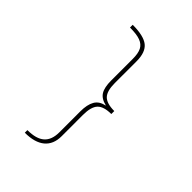

<svg xmlns="http://www.w3.org/2000/svg" viewBox="-249 -827 1097 1097"><g transform="rotate(45 300.0 -278.0)"><path d="M323 -582V-406Q323 -342 348 -316.5Q373 -291 434 -291V-267Q373 -267 348 -240.5Q323 -214 323 -149V23Q323 89 281.5 123.5Q240 158 160 158V137Q231 137 264.5 107.5Q298 78 298 17V-153Q298 -207 316 -238.5Q334 -270 376 -278V-280Q333 -290 315.5 -318Q298 -346 298 -402V-576Q298 -621 285.5 -645.5Q273 -670 243.5 -681Q214 -692 160 -692V-714Q249 -714 286 -684.5Q323 -655 323 -582Z"/></g></svg>

Font: Noto Sans Mono UI Thin
Style: Regular
Weight: 250
Monospace: yes
Designer: Monotype Design team
Foundry: Monotype Imaging Inc.
Version: Version 1.000